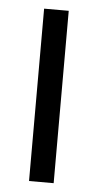

<svg xmlns="http://www.w3.org/2000/svg" viewBox="-45 -572 307 602"><g transform="rotate(5 108.5 -271.0)"><path d="M69.5 0V-542.5H147V0Z"/></g></svg>

Font: Encode Sans SemiCondensed SemiCondensed
Style: Regular
Weight: 400
Width: 4
Designer: Multiple Designers
Foundry: Impallari Type
Version: Version 3.000; ttfautohint (v1.8.3) -l 8 -r 50 -G 200 -x 14 